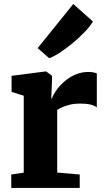

<svg xmlns="http://www.w3.org/2000/svg" viewBox="-20 -918 514 938"><path d="M35 0V-65.5L96 -74.5V-450.5L36.5 -469V-547.5L202.5 -569H205.5L234 -548V-524L230.5 -437H234Q238.5 -452.5 253.2 -474.2Q268 -496 291.5 -517.2Q315 -538.5 345.8 -552.5Q376.5 -566.5 412.5 -566.5Q426.5 -566.5 436.8 -564.2Q447 -562 453 -559.5V-393.5Q441 -402.5 422 -407.2Q403 -412 370.5 -412Q344 -412 322.2 -406.8Q300.5 -401.5 284.8 -394.5Q269 -387.5 259.5 -381V-75L369.5 -65.5V0ZM220 -634 164 -683 338 -898.5 434 -813Q421 -790.5 395 -763.2Q369 -736 337.5 -709.5Q306 -683 275.2 -662.8Q244.5 -642.5 222 -634Z"/></svg>

Font: Merriweather Light 18pt Black
Style: Regular
Weight: 900
Version: Version 2.100